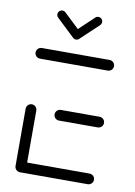

<svg xmlns="http://www.w3.org/2000/svg" viewBox="-80 -737 553 789"><g transform="rotate(10 197.0 -342.5)"><path d="M37 -22.2V-261.5Q37 -267.4 40 -272.6Q43 -277.8 48.1 -280.7Q53.3 -283.7 59.3 -283.7Q65.2 -283.7 70.4 -280.7Q75.6 -277.8 78.5 -272.6Q81.5 -267.4 81.5 -261.5V-22.2ZM364.4 -22.2Q364.4 -16.3 361.5 -11.1Q358.5 -5.9 353.3 -3Q348.1 0 342.2 0H59.3Q53.3 0 48.1 -3Q43 -5.9 40 -11.1Q37 -16.3 37 -22.2Q37 -28.1 40 -33.3Q43 -38.5 48.1 -41.5Q53.3 -44.4 59.3 -44.4H342.2Q348.1 -44.4 353.3 -41.5Q358.5 -38.5 361.5 -33.3Q364.4 -28.1 364.4 -22.2ZM158.1 -259.3Q158.1 -265.2 161.1 -270.4Q164.1 -275.6 169.3 -278.5Q174.4 -281.5 180.4 -281.5H342.2Q348.1 -281.5 353.3 -278.5Q358.5 -275.6 361.5 -270.4Q364.4 -265.2 364.4 -259.3Q364.4 -253.3 361.5 -248.1Q358.5 -243 353.3 -240Q348.1 -237 342.2 -237H180.4Q174.4 -237 169.3 -240Q164.1 -243 161.1 -248.1Q158.1 -253.3 158.1 -259.3ZM37 -496.3Q37 -502.2 40 -507.4Q43 -512.6 48.1 -515.6Q53.3 -518.5 59.3 -518.5H342.2Q348.1 -518.5 353.3 -515.6Q358.5 -512.6 361.5 -507.4Q364.4 -502.2 364.4 -496.3Q364.4 -490.4 361.5 -485.2Q358.5 -480 353.3 -477Q348.1 -474.1 342.2 -474.1H59.3Q53.3 -474.1 48.1 -477Q43 -480 40 -485.2Q37 -490.4 37 -496.3ZM191.1 -577Q198.9 -577 204.3 -582.4Q209.6 -587.8 209.6 -595.6Q209.6 -599.3 208.1 -602.8Q206.7 -606.3 204.1 -608.9L129.3 -679.6Q124.1 -684.8 116.7 -684.8Q108.9 -684.8 103.5 -679.4Q98.1 -674.1 98.1 -666.3Q98.1 -662.6 99.6 -659.1Q101.1 -655.6 103.7 -653L178.5 -582.2Q183.7 -577 191.1 -577ZM204.8 -583 279.3 -653Q281.9 -655.6 283.3 -659.1Q284.8 -662.6 284.8 -666.3Q284.8 -674.1 279.4 -679.4Q274.1 -684.8 266.3 -684.8Q258.9 -684.8 253.7 -679.6L179.6 -609.6Z"/></g></svg>

Font: 26F Galaxy Sans
Style: Regular
Weight: 400
Designer: C₂₉H₂₅N₃O₅
Version: Version 1.100;FEAKit 1.0